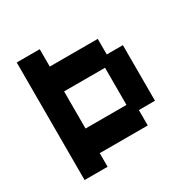

<svg xmlns="http://www.w3.org/2000/svg" viewBox="-149 -773 901 918"><g transform="rotate(-30 301.5 -313.5)"><path d="M61 11V-638H188V-542H453V-456H542V-149H453V-64H188V11ZM188 -200H414V-405H188Z"/></g></svg>

Font: Pixelify Sans
Style: Bold
Weight: 700
Designer: Stefie Justprince
Foundry: Typecalism Foundryline
Version: Version 1.000